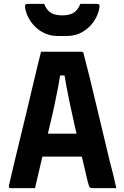

<svg xmlns="http://www.w3.org/2000/svg" viewBox="-20 -967 640 987"><path d="M147 -280H316Q332 -280 347.5 -280Q363 -280 377 -280L412 -289L426 -226L440 -162H156Q153 -162 150.5 -163.5Q148 -165 146.5 -167.5Q145 -170 145 -173ZM160 0Q129 0 97.5 0Q66 0 34 0Q31 0 28.5 -1.5Q26 -3 25.5 -5.5Q25 -8 26 -13Q31 -36 41 -78Q51 -120 64 -174.5Q77 -229 92 -290Q107 -351 121.5 -412.5Q136 -474 149.5 -530.5Q163 -587 173.5 -631Q184 -675 191 -701Q248 -701 299.5 -701Q351 -701 399 -701Q403 -701 405 -699.5Q407 -698 408.5 -696Q410 -694 410 -690Q425 -634 440.5 -570.5Q456 -507 472.5 -437.5Q489 -368 507 -293.5Q525 -219 544 -139Q553 -106 561.5 -71Q570 -36 578 0Q546 0 515 0Q484 0 455 0Q449 0 444.5 -2Q440 -4 437.5 -11Q435 -18 431 -33Q411 -119 394 -190.5Q377 -262 364 -320.5Q351 -379 340.5 -428Q330 -477 322 -520Q314 -563 308 -602L338 -579H263L293 -602Q287 -563 279 -520.5Q271 -478 260.5 -428.5Q250 -379 235 -317.5Q220 -256 201.5 -177.5Q183 -99 160 0ZM393 -947Q414 -947 435 -947Q456 -947 477 -947Q487 -947 490 -943Q493 -939 491 -927Q485 -890 462 -856.5Q439 -823 403.5 -802.5Q368 -782 324 -782H276Q232 -782 196.5 -802.5Q161 -823 138 -856.5Q115 -890 109 -927Q108 -939 110.5 -943Q113 -947 123 -947Q144 -947 165 -947Q186 -947 207 -947Q220 -914 242 -901Q264 -888 300 -888Q336 -888 358 -901Q380 -914 393 -947Z"/></svg>

Font: RecMonoLinear Nerd Font Mono
Style: Bold
Weight: 700
Monospace: yes
Version: Version 1.085; ttfautohint (v1.8.4.7-5d5b);Nerd Fonts 3.2.1